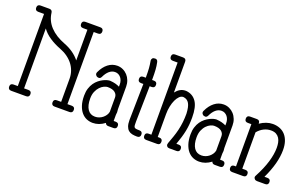

<svg xmlns="http://www.w3.org/2000/svg" viewBox="-78 -1032 2271 1414"><g transform="rotate(20 1057.0 -324.5)"><path d="M43 -615.7H88.4V-50.3H54.7C38.1 -50.3 29.8 -42.2 29.8 -25.9C29.8 -9.3 38.1 -1 54.7 -1H171.4C188 -1 196.3 -9.3 196.3 -25.9C196.3 -42.2 188 -50.3 171.4 -50.3H137.7L137.2 -519.5C153.2 -497.1 174.1 -477.2 200 -460C225.8 -442.7 255 -427.9 287.6 -415.5C309.7 -407.1 329.5 -396.6 346.9 -384C364.3 -371.5 379.1 -357.3 391.1 -341.6C403.2 -325.8 412.4 -308.6 418.7 -290C425 -271.5 428.2 -252 428.2 -231.4V-50.3H394.5C377.9 -50.3 369.6 -42.2 369.6 -25.9C369.6 -9.3 377.9 -1 394.5 -1H511.2C527.8 -1 536.1 -9.3 536.1 -25.9C536.1 -42.2 527.8 -50.3 511.2 -50.3H477.5V-615.7H511.2C527.8 -615.7 536.1 -623.9 536.1 -640.1C536.1 -656.7 527.8 -665 511.2 -665H394.5C377.9 -665 369.6 -656.7 369.6 -640.1C369.6 -623.9 377.9 -615.7 394.5 -615.7H428.2V-375C397.9 -413.1 356.8 -442.1 304.7 -461.9C254.9 -480.8 215.7 -505.5 187.3 -535.9C158.8 -566.3 142.1 -601.9 137.2 -642.6C135.3 -657.6 127 -665 112.3 -665H43C26.4 -665 18.1 -656.7 18.1 -640.1C18.1 -623.9 26.4 -615.7 43 -615.7Z M790 -216.3V-103.5C788.1 -93.8 784.3 -84.6 778.6 -76.2C772.9 -67.7 766 -60.2 757.8 -53.7C749.7 -47.2 740.6 -42.1 730.5 -38.3C720.4 -34.6 710 -32.7 699.2 -32.7C673.5 -32.7 654 -42.7 640.6 -62.7C627.3 -82.8 620.6 -110.5 620.6 -146C620.6 -167.5 623.9 -186 630.6 -201.7C637.3 -217.3 645.5 -230.1 655.3 -240.2C665 -250.3 675.2 -257.8 685.8 -262.7C696.4 -267.6 705.6 -270 713.4 -270C739.1 -270 758.3 -265 771 -254.9C783.7 -244.8 790 -231.9 790 -216.3ZM718.3 -319.3H717.3C717 -319.3 716.6 -319.4 716.3 -319.6C716 -319.7 715.7 -319.8 715.3 -319.8C709.1 -319.8 701.3 -318.6 691.9 -316.2C682.5 -313.7 672.4 -309.8 661.6 -304.4C650.9 -299.1 640.1 -292.1 629.4 -283.4C618.7 -274.8 609 -264.3 600.3 -252C591.7 -239.6 584.7 -225.1 579.3 -208.5C574 -191.9 571.3 -173 571.3 -151.9C571.3 -122.2 574.8 -96.8 581.8 -75.7C588.8 -54.5 598.1 -37.1 609.9 -23.4C621.6 -9.8 635.1 0.2 650.4 6.6C665.7 12.9 681.6 16.1 698.2 16.1C731.1 16.1 762.2 4.9 791.5 -17.6C794.8 -6.5 802.6 -1 814.9 -1H856C872.6 -1 880.9 -9.3 880.9 -25.9C880.9 -42.2 872.6 -50.3 856 -50.3H839.8V-98.1C841.1 -104.7 841.8 -111.8 841.8 -119.6C841.8 -127.8 841.1 -135.6 839.8 -143.1V-319.3C839.8 -335.9 837 -351.7 831.3 -366.7C825.6 -381.7 817.7 -394.7 807.6 -405.8C797.5 -416.8 785.6 -425.6 771.7 -432.1C757.9 -438.6 743 -441.9 727.1 -441.9C700.7 -441.9 676.8 -433.6 655.5 -417C634.2 -400.4 616.7 -377.3 603 -347.7C600.7 -343.4 599.6 -338.9 599.6 -334C599.6 -329.1 602.2 -324.1 607.4 -318.8C612.6 -313.6 619.5 -311 627.9 -311C636.1 -311 642.6 -316.1 647.5 -326.2C656.9 -346.7 668.5 -362.9 682.1 -374.8C695.8 -386.6 710.9 -392.6 727.5 -392.6C737.3 -392.6 746 -390.5 753.7 -386.5C761.3 -382.4 767.8 -377 773.2 -370.4C778.6 -363.7 782.7 -356 785.6 -347.2C788.6 -338.4 790 -329.1 790 -319.3V-300.8C769.5 -311.2 745.6 -317.4 718.3 -319.3Z M944.3 -557.6C946 -547.5 947.3 -538.4 948.5 -530.3C949.6 -522.1 950.5 -513.5 951.2 -504.4C951.8 -495.3 952.3 -484.9 952.6 -473.4C953 -461.8 953.1 -447.6 953.1 -430.7H933.6C917 -430.7 908.7 -422.4 908.7 -405.8C908.7 -389.5 917 -381.3 933.6 -381.3H952.1L946.8 -97.7C946.8 -77.5 949 -61.1 953.4 -48.6C957.8 -36.1 964 -26.2 972.2 -19C980.3 -11.9 990.2 -7.1 1002 -4.6C1013.7 -2.2 1026.7 -1 1041 -1C1057.6 -1 1065.9 -9.3 1065.9 -25.9C1065.9 -42.2 1057.6 -50.3 1041 -50.3C1029.3 -50.3 1020.3 -50.9 1014.2 -52C1008 -53.1 1003.6 -55.6 1001 -59.3C998.4 -63.1 996.9 -68.4 996.6 -75.2C996.3 -82 996.1 -91.3 996.1 -103L1001.5 -381.3H1017.1C1033.7 -381.3 1042 -389.5 1042 -405.8C1042 -422.4 1033.7 -430.7 1017.1 -430.7H1002.4C1002.4 -448.6 1002.3 -463.9 1002 -476.6C1001.6 -489.3 1001.1 -500.7 1000.5 -510.7C999.8 -520.8 998.9 -530.3 997.6 -539.1C996.3 -547.9 994.6 -557.1 992.7 -566.9C990.1 -580.2 982.7 -586.9 970.7 -586.9C960.3 -586.9 953.1 -584.6 949.2 -579.8C945.3 -575.1 943.4 -569.5 943.4 -563C943.4 -560.7 943.7 -558.9 944.3 -557.6Z M1097.7 -615.7H1135.3V-50.3H1113.3C1096.7 -50.3 1088.4 -42.2 1088.4 -25.9C1088.4 -9.3 1096.7 -1 1113.3 -1H1198.2C1214.5 -1 1222.7 -9.3 1222.7 -25.9C1222.7 -42.2 1214.5 -50.3 1198.2 -50.3H1185.1V-230C1185.1 -251.5 1187.1 -271.9 1191.2 -291.3C1195.2 -310.6 1200.8 -327.8 1207.8 -342.8C1214.8 -357.7 1222.8 -369.6 1231.9 -378.4C1241 -387.2 1250.7 -391.6 1260.7 -391.6H1262.7C1283.5 -389.3 1298.7 -379.6 1308.3 -362.5C1318 -345.5 1323.6 -319.2 1325.2 -283.7C1325.2 -261.2 1324.1 -239.4 1321.8 -218.3C1319.5 -197.1 1315.8 -175.3 1310.5 -152.8C1305.7 -132.3 1299.8 -112.4 1293 -93L1272 -34.7C1270.3 -29.1 1269.5 -25.1 1269.5 -22.5C1269.5 -17.3 1271.6 -12.4 1275.9 -7.8C1280.1 -3.3 1286.5 -1 1294.9 -1H1350.1C1366.4 -1 1374.5 -9.3 1374.5 -25.9C1374.5 -42.2 1366.4 -50.3 1350.1 -50.3H1331.1C1338.9 -72.4 1345.5 -92.6 1351.1 -110.8C1356.6 -129.1 1361.1 -146.6 1364.5 -163.6C1367.9 -180.5 1370.4 -197.6 1372.1 -214.8C1373.7 -232.1 1374.5 -250.8 1374.5 -271C1374.5 -327 1365.2 -368.5 1346.4 -395.5C1327.7 -422.5 1301.3 -437.7 1267.1 -440.9H1260.7C1232.4 -440.9 1207.2 -426.9 1185.1 -398.9V-640.1C1185.1 -656.7 1176.8 -665 1160.2 -665H1097.7C1081.1 -665 1072.8 -656.7 1072.8 -640.1C1072.8 -623.9 1081.1 -615.7 1097.7 -615.7Z M1624 -216.3V-103.5C1622.1 -93.8 1618.2 -84.6 1612.5 -76.2C1606.9 -67.7 1599.9 -60.2 1591.8 -53.7C1583.7 -47.2 1574.5 -42.1 1564.5 -38.3C1554.4 -34.6 1543.9 -32.7 1533.2 -32.7C1507.5 -32.7 1488 -42.7 1474.6 -62.7C1461.3 -82.8 1454.6 -110.5 1454.6 -146C1454.6 -167.5 1457.9 -186 1464.6 -201.7C1471.3 -217.3 1479.5 -230.1 1489.3 -240.2C1499 -250.3 1509.2 -257.8 1519.8 -262.7C1530.4 -267.6 1539.6 -270 1547.4 -270C1573.1 -270 1592.3 -265 1605 -254.9C1617.7 -244.8 1624 -231.9 1624 -216.3ZM1552.2 -319.3H1551.3C1550.9 -319.3 1550.6 -319.4 1550.3 -319.6C1550 -319.7 1549.6 -319.8 1549.3 -319.8C1543.1 -319.8 1535.3 -318.6 1525.9 -316.2C1516.4 -313.7 1506.3 -309.8 1495.6 -304.4C1484.9 -299.1 1474.1 -292.1 1463.4 -283.4C1452.6 -274.8 1443 -264.3 1434.3 -252C1425.7 -239.6 1418.7 -225.1 1413.3 -208.5C1408 -191.9 1405.3 -173 1405.3 -151.9C1405.3 -122.2 1408.8 -96.8 1415.8 -75.7C1422.8 -54.5 1432.1 -37.1 1443.8 -23.4C1455.6 -9.8 1469.1 0.2 1484.4 6.6C1499.7 12.9 1515.6 16.1 1532.2 16.1C1565.1 16.1 1596.2 4.9 1625.5 -17.6C1628.7 -6.5 1636.6 -1 1648.9 -1H1689.9C1706.5 -1 1714.8 -9.3 1714.8 -25.9C1714.8 -42.2 1706.5 -50.3 1689.9 -50.3H1673.8V-98.1C1675.1 -104.7 1675.8 -111.8 1675.8 -119.6C1675.8 -127.8 1675.1 -135.6 1673.8 -143.1V-319.3C1673.8 -335.9 1671 -351.7 1665.3 -366.7C1659.6 -381.7 1651.7 -394.7 1641.6 -405.8C1631.5 -416.8 1619.5 -425.6 1605.7 -432.1C1591.9 -438.6 1577 -441.9 1561 -441.9C1534.7 -441.9 1510.8 -433.6 1489.5 -417C1468.2 -400.4 1450.7 -377.3 1437 -347.7C1434.7 -343.4 1433.6 -338.9 1433.6 -334C1433.6 -329.1 1436.2 -324.1 1441.4 -318.8C1446.6 -313.6 1453.5 -311 1461.9 -311C1470.1 -311 1476.6 -316.1 1481.4 -326.2C1490.9 -346.7 1502.4 -362.9 1516.1 -374.8C1529.8 -386.6 1544.9 -392.6 1561.5 -392.6C1571.3 -392.6 1580 -390.5 1587.6 -386.5C1595.3 -382.4 1601.8 -377 1607.2 -370.4C1612.5 -363.7 1616.7 -356 1619.6 -347.2C1622.6 -338.4 1624 -329.1 1624 -319.3V-300.8C1603.5 -311.2 1579.6 -317.4 1552.2 -319.3Z M1772.9 -375H1800.8V-43.9H1788.6C1772 -43.9 1763.7 -35.8 1763.7 -19.5C1763.7 -3.3 1772 4.9 1788.6 4.9H1874.5C1891.1 4.9 1899.4 -3.3 1899.4 -19.5C1899.4 -35.8 1891.1 -43.9 1874.5 -43.9H1850.1V-329.1C1864.1 -346 1880 -359 1897.9 -367.9C1915.9 -376.9 1934.2 -381.3 1953.1 -381.3C1969.7 -381.3 1983.3 -378.4 1993.9 -372.6C2004.5 -366.7 2012.9 -358.8 2019.3 -348.9C2025.6 -338.9 2030 -327.6 2032.5 -314.7C2034.9 -301.8 2036.1 -288.6 2036.1 -274.9C2036.1 -241.7 2030 -204.6 2017.8 -163.6C2005.6 -122.6 1986.8 -78.3 1961.4 -30.8C1958.5 -25.9 1957 -21.3 1957 -17.1C1957 -12.5 1959.4 -7.7 1964.1 -2.7C1968.8 2.4 1975.3 4.9 1983.4 4.9H2046.9C2063.5 4.9 2071.8 -3.3 2071.8 -19.5C2071.8 -35.8 2063.5 -43.9 2046.9 -43.9H2023.9C2044.4 -86.9 2059.8 -127.8 2070.1 -166.5C2080.3 -205.2 2085.4 -241.4 2085.4 -274.9C2085.4 -300 2082.3 -322.2 2075.9 -341.6C2069.6 -360.9 2060.5 -377.2 2048.8 -390.4C2037.1 -403.6 2022.9 -413.6 2006.1 -420.4C1989.3 -427.2 1970.7 -430.7 1950.2 -430.7C1933.6 -430.7 1916.9 -427.8 1900.1 -422.1C1883.4 -416.4 1866.7 -407.9 1850.1 -396.5V-399.4C1850.1 -416 1842 -424.3 1825.7 -424.3H1772.9C1756.3 -424.3 1748 -416 1748 -399.4C1748 -383.1 1756.3 -375 1772.9 -375Z"/></g></svg>

Font: Nathan
Style: Regular
Weight: 400
Designer: Peter Wiegel
Foundry: Peter Wiegel
Version: Version 1.001 2009